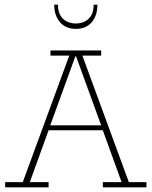

<svg xmlns="http://www.w3.org/2000/svg" viewBox="-20 -798 646 818"><path d="M2 0V-22H77L275 -561H195V-583H411V-561H331L529 -22H604V0H418V-22H498L418 -243H187L107 -22H187V0ZM194 -264H411L304 -558H301ZM303 -675Q260 -675 235.5 -703.5Q211 -732 211 -778H227Q227 -738 248.5 -718Q270 -698 303 -698Q336 -698 357.5 -718Q379 -738 379 -778H395Q395 -732 371 -703.5Q347 -675 303 -675Z"/></svg>

Font: Rokkitt SemiBold Thin
Style: Regular
Weight: 250
Version: Version 3.103